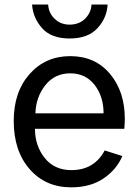

<svg xmlns="http://www.w3.org/2000/svg" viewBox="-20 -801 603 839"><path d="M40 -272.5Q40 -399.4 109.4 -477.5Q178.7 -555.7 287.1 -555.7Q395.5 -555.7 460.4 -478.5Q525.4 -401.4 525.4 -281.2Q525.4 -265.6 523.4 -238.3H132.8Q132.8 -164.1 175.3 -110.8Q217.8 -57.6 292 -57.6Q391.6 -57.6 437.5 -143.6L514.6 -119.1Q489.3 -59.6 432.1 -21Q375 17.6 291 17.6Q178.7 17.6 109.4 -62Q40 -141.6 40 -272.5ZM134.8 -305.7H432.6Q432.6 -378.9 393.6 -429.7Q354.5 -480.5 287.1 -480.5Q218.8 -480.5 177.7 -428.2Q136.7 -376 134.8 -305.7ZM120.1 -781.2H190.4Q192.4 -744.1 218.8 -718.8Q245.1 -693.4 284.2 -693.4Q325.2 -693.4 351.6 -719.2Q377.9 -745.1 379.9 -781.2H450.2Q447.3 -722.7 405.8 -677.7Q364.3 -632.8 284.2 -632.8Q204.1 -632.8 164.1 -677.7Q124 -722.7 120.1 -781.2Z"/></svg>

Font: Gothic A1 Medium
Style: Regular
Weight: 500
Designer: HanYang I&C Co.,Ltd.
Foundry: HanYang I&C Co.,Ltd.
Version: Version 2.50